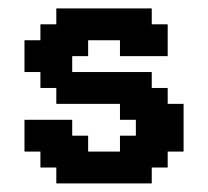

<svg xmlns="http://www.w3.org/2000/svg" viewBox="-20 -427 484 447"><path d="M74.1 -74.1H37V-148.1H148.1V-111.1H185.2V-74.1H259.3V-111.1H296.3V-148.1H259.3V-185.2H111.1V-222.2H74.1V-259.3H37V-333.3H74.1V-370.4H111.1V-407.4H333.3V-370.4H370.4V-296.3H259.3V-333.3H185.2V-296.3H148.1V-259.3H333.3V-222.2H370.4V-185.2H407.4V-74.1H370.4V-37H333.3V0H111.1V-37H74.1Z"/></svg>

Font: Jersey 15
Style: Regular
Weight: 400
Designer: Sarah Cadigan-Fried
Version: Version 1.001; ttfautohint (v1.8.4.7-5d5b)